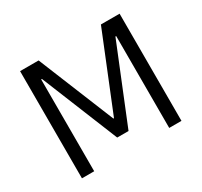

<svg xmlns="http://www.w3.org/2000/svg" viewBox="-145 -893 1141 1086"><g transform="rotate(-30 425.0 -350.0)"><path d="M100 0H180V-600H185L388 -100H462L665 -600H670V0H750V-700H628L427 -204H423L221 -700H100Z"/></g></svg>

Font: Fixel Text Regular
Style: Regular
Weight: 400
Width: 4
Designer: AlfaBravo + MacPaw
Foundry: Kyrylo Tkachov, Marchela Mozhyna, Serhii Makarenko, Maria Weinstein, Zakhar Kryvoshyya
Version: Version 1.211